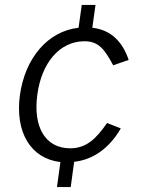

<svg xmlns="http://www.w3.org/2000/svg" viewBox="-20 -762 582 782"><path d="M369 -742H313L300 -649C175 -635 82 -526 61 -374C41 -223 105 -116 226 -102L212 0H268L282 -103C364 -112 428 -163 472 -239L416 -261C371 -196 331 -158 266 -158C165 -158 114 -244 132 -376C149 -506 223 -594 324 -594C382 -594 406 -561 441 -496L504 -518C481 -587 436 -640 356 -649Z"/></svg>

Font: Cheyenne Sans Light
Style: Italic
Weight: 300
Italic angle: -8.13011°
Designer: The Public Sans project authors (U.S. Web Design System), Libre Franklin designed by Pablo Impallari and Rodrigo Fuenzal
Foundry: The Cheyenne Sans Project Authors
Version: Version 2.007